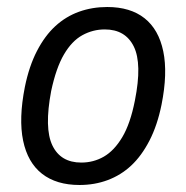

<svg xmlns="http://www.w3.org/2000/svg" viewBox="-20 -519 531 548"><path d="M207 9Q141 9 100 -23Q59 -55 46 -117.5Q33 -180 51 -271Q63 -330 85.5 -373.5Q108 -417 138 -444.5Q168 -472 205.5 -485.5Q243 -499 286 -499Q352 -499 392.5 -467Q433 -435 446 -372.5Q459 -310 441 -220Q429 -161 406.5 -117.5Q384 -74 354.5 -46.5Q325 -19 287.5 -5Q250 9 207 9ZM212 -55Q247 -55 276.5 -72Q306 -89 329 -127.5Q352 -166 365 -232Q386 -337 362 -386Q338 -435 279 -435Q245 -435 215 -418.5Q185 -402 162.5 -363.5Q140 -325 126 -259Q106 -153 129.5 -104Q153 -55 212 -55Z"/></svg>

Font: Nunito Sans 10pt Condensed
Style: Italic
Weight: 400
Width: 3
Italic angle: -9°
Designer: Vernon Adams
Foundry: Vernon Adams
Version: Version 3.101;gftools[0.9.27]